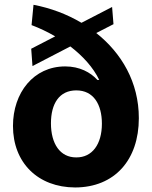

<svg xmlns="http://www.w3.org/2000/svg" viewBox="-20 -786 646 817"><path d="M462.9 -683.1 457 -756.3 326.7 -689C264.2 -726.1 194.3 -752 122.6 -765.6L114.3 -679.2C147.9 -666.5 182.1 -650.4 214.8 -631.3L112.8 -578.6L118.2 -504.9L279.3 -588.4C332 -547.9 376.5 -499.5 402.3 -445.8H394.5C365.2 -478 319.3 -503.4 257.3 -503.4C123 -503.4 35.2 -391.6 35.2 -250C35.2 -93.8 141.1 11.2 299.8 11.7C467.8 11.2 570.8 -105.5 570.8 -283.2C570.8 -436.5 497.1 -560.1 389.6 -645.5ZM304.7 -116.2C235.4 -115.7 196.8 -174.8 196.8 -261.2C196.8 -345.2 232.4 -401.4 304.7 -401.4C377.9 -401.4 413.6 -341.8 413.6 -259.8C413.6 -171.9 372.1 -115.7 304.7 -116.2Z"/></svg>

Font: Inter ExtraBold
Style: Regular
Weight: 800
Designer: Rasmus Andersson
Foundry: rsms
Version: Version 4.001;git-9221beed3